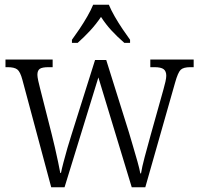

<svg xmlns="http://www.w3.org/2000/svg" viewBox="-20 -786 834 806"><path d="M74 -451Q65 -485 52.5 -494.5Q40 -504 12 -504H3V-536H201V-504H184Q157 -504 147 -497Q137 -490 137 -472Q137 -464 140.5 -447Q144 -430 148 -416L197 -223Q203 -199 210.5 -167Q218 -135 224 -105.5Q230 -76 233 -60H236Q239 -76 246.5 -104.5Q254 -133 263 -164.5Q272 -196 280 -220L379 -534H426L521 -231Q528 -207 538 -173.5Q548 -140 557 -108Q566 -76 569 -58H572Q576 -84 587 -125.5Q598 -167 613 -221L666 -410Q671 -427 674.5 -443Q678 -459 678 -468Q678 -487 667 -495.5Q656 -504 628 -504H611V-536H793V-504H779Q750 -504 738.5 -493Q727 -482 715 -439L590 0H533L393 -461L251 0H195ZM282 -619Q296 -638 313.5 -664Q331 -690 346.5 -717Q362 -744 371 -766H437Q446 -744 461.5 -717Q477 -690 494.5 -664Q512 -638 526 -619V-606H502Q472 -632 448 -658Q424 -684 404 -715Q383 -684 359 -658Q335 -632 306 -606H282Z"/></svg>

Font: Noto Serif Lao SemiCondensed Light
Style: Regular
Weight: 300
Width: 4
Designer: Monotype Design Team
Foundry: Monotype Imaging Inc.
Version: Version 2.003; ttfautohint (v1.8.4.7-5d5b)